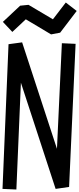

<svg xmlns="http://www.w3.org/2000/svg" viewBox="-20 -1518 632 1529"><path d="M110.4 -8.8Q73.2 -10.7 0 -13.7Q15.6 -397.5 47.9 -1166Q84 -1170.9 156.2 -1180.7Q249 -898.4 433.6 -333Q447.3 -613.3 472.7 -1173.8Q509.8 -1171.9 582 -1168.9Q564.5 -789.1 530.3 -29.3Q494.1 -23.4 422.9 -13.7Q331.1 -295.9 146.5 -859.4Q133.8 -575.2 110.4 -8.8ZM386.7 -1244.1Q320.3 -1284.2 185.5 -1364.3Q150.4 -1331.1 78.1 -1263.7Q52.7 -1291 2.9 -1343.8Q48.8 -1386.7 140.6 -1472.7Q163.1 -1475.6 207 -1479.5Q271.5 -1441.4 401.4 -1364.3Q435.5 -1408.2 503.9 -1498Q533.2 -1475.6 590.8 -1430.7Q546.9 -1373 459 -1257.8Q434.6 -1252.9 386.7 -1244.1Z"/></svg>

Font: Hector
Style: bold
Weight: 400
Designer: Cristian Lopez
Version: Version 1.0